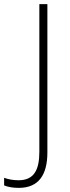

<svg xmlns="http://www.w3.org/2000/svg" viewBox="-96 -734 339 932"><path d="M-5 178C93 178 134 113 134 6V-714H95V3C95 91 69 141 -6 141C-33 141 -58 136 -76 129V166C-59 173 -36 178 -5 178Z"/></svg>

Font: Noto Sans Myanmar UI SemiCondensed ExtraLight
Style: Regular
Weight: 200
Width: 4
Designer: Monotype Design Team
Foundry: Monotype Imaging Inc.
Version: Version 2.103